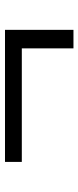

<svg xmlns="http://www.w3.org/2000/svg" viewBox="213 -676 321 788"><g transform="rotate(-90 374.0 -282.5)"><path d="M569 -142V-354H103V-423H645V-142Z"/></g></svg>

Font: Nunito Sans 7pt Expanded
Style: Regular
Weight: 400
Width: 7
Designer: Vernon Adams
Foundry: Vernon Adams
Version: Version 3.101;gftools[0.9.27]